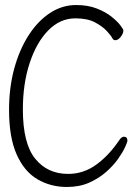

<svg xmlns="http://www.w3.org/2000/svg" viewBox="-20 -730 540 764"><path d="M487 -170Q487 -165 478 -145Q469 -125 450 -98Q431 -71 402 -45.5Q373 -20 334.5 -3Q296 14 246 14Q181 14 128.5 -17Q76 -48 46 -116Q16 -184 16 -293Q16 -381 36.5 -456.5Q57 -532 93.5 -589Q130 -646 178.5 -678Q227 -710 283 -710Q330 -710 365.5 -696Q401 -682 424.5 -663Q448 -644 459.5 -628.5Q471 -613 471 -609Q471 -597 460.5 -583.5Q450 -570 439 -570Q431 -570 427 -578Q422 -588 405 -606.5Q388 -625 358 -641Q328 -657 280 -657Q219 -657 172 -609Q125 -561 98 -479Q71 -397 71 -295Q71 -159 120 -98.5Q169 -38 251 -38Q313 -38 364 -75.5Q415 -113 455 -173Q464 -186 473 -186Q487 -186 487 -170Z"/></svg>

Font: Moon Stars Kai HW Light
Style: Regular
Weight: 300
Designer: GuiWonder
Version: Version 1.101